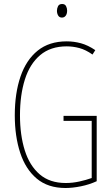

<svg xmlns="http://www.w3.org/2000/svg" viewBox="-20 -931 560 961"><path d="M298 -351H464V-24Q427 -7 385 1.5Q343 10 308 10Q220 10 164 -37Q108 -84 81 -166.5Q54 -249 54 -354Q54 -464 82.5 -547.5Q111 -631 168.5 -677.5Q226 -724 314 -724Q350 -724 385 -714.5Q420 -705 457 -680L443 -658Q409 -682 377 -690.5Q345 -699 314 -699Q233 -699 181 -655Q129 -611 104.5 -533Q80 -455 80 -354Q80 -255 104 -178.5Q128 -102 178.5 -58.5Q229 -15 309 -15Q343 -15 377 -22.5Q411 -30 439 -40V-326H298ZM291 -911Q305 -911 310.5 -900.5Q316 -890 316 -878Q316 -862 309 -852.5Q302 -843 290 -843Q277 -843 271 -853.5Q265 -864 265 -877Q265 -889 270.5 -900Q276 -911 291 -911Z"/></svg>

Font: Noto Sans Thai Looped ExtraCondensed Thin
Style: Regular
Weight: 100
Width: 2
Designer: Sasikarn Vongin, Ben Mitchell
Foundry: The Fontpad Ltd
Version: Version 1.001; ttfautohint (v1.8.4.7-5d5b)